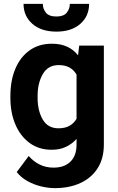

<svg xmlns="http://www.w3.org/2000/svg" viewBox="-20 -764 611 992"><path d="M33.7 -257.8V-268.1Q33.7 -348.6 59.6 -409.4Q85.4 -470.2 133.5 -504.2Q181.6 -538.1 247.6 -538.1Q294.4 -538.1 327.6 -522.5Q360.8 -506.8 383.3 -478L389.2 -528.3H516.6V-17.6Q516.6 54.7 484.6 105Q452.6 155.3 395.5 181.6Q338.4 208 262.7 208Q230 208 192.9 199.2Q155.8 190.4 122.3 171.9Q88.9 153.3 66.4 125L128.4 42Q152.8 70.3 185.1 86.2Q217.3 102.1 256.3 102.1Q313 102.1 344.2 71Q375.5 40 375.5 -16.6V-46.4Q352.1 -20 320.3 -5.1Q288.6 9.8 246.6 9.8Q181.2 9.8 133.3 -25.1Q85.4 -60.1 59.6 -120.6Q33.7 -181.2 33.7 -257.8ZM174.3 -268.1V-257.8Q174.3 -192.4 200.7 -146.7Q227.1 -101.1 282.2 -101.1Q316.4 -101.1 339.4 -114.3Q362.3 -127.4 375.5 -150.4V-378.4Q362.3 -401.9 339.6 -414.8Q316.9 -427.7 283.2 -427.7Q228 -427.7 201.2 -381.3Q174.3 -335 174.3 -268.1ZM340.8 -744.1H440.4Q440.4 -680.7 394.8 -640.6Q349.1 -600.6 271.5 -600.6Q193.4 -600.6 147.5 -640.6Q101.6 -680.7 101.6 -744.1H201.2Q201.2 -718.8 217 -698.7Q232.9 -678.7 271.5 -678.7Q309.1 -678.7 325 -698.7Q340.8 -718.8 340.8 -744.1Z"/></svg>

Font: Vazirmatn UI
Style: Bold
Weight: 700
Designer: Saber Rastikerdar
Foundry: Saber Rastikerdar
Version: Version 33.003